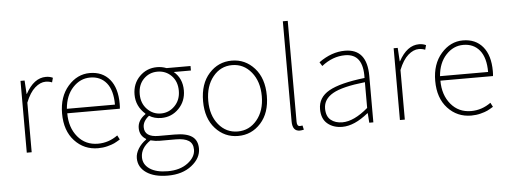

<svg xmlns="http://www.w3.org/2000/svg" viewBox="-61 -970 3715 1404"><g transform="rotate(-5 1797.0 -268.5)"><path d="M105 0V-527H135L141 -428H143Q204 -540 292 -540Q321 -540 343 -529L334 -496Q312 -505 287 -505Q248 -505 209 -471Q170 -437 141 -364V0Z M628 13Q525 13 456 -61.5Q387 -136 387 -262Q387 -386 454.5 -463Q522 -540 614 -540Q707 -540 760 -476.5Q813 -413 813 -297Q813 -274 811 -261H425Q425 -156 481.5 -88Q538 -20 630 -20Q709 -20 775 -68L791 -37Q765 -21 747.5 -12.5Q730 -4 697 4.5Q664 13 628 13ZM425 -294H778Q778 -399 734 -453Q690 -507 614 -507Q541 -507 487 -449Q433 -391 425 -294Z M1119 257Q1019 257 961 217Q903 177 903 110Q903 76 924.5 41Q946 6 983 -20V-24Q936 -52 936 -108Q936 -165 994 -205V-209Q927 -268 927 -354Q927 -434 979.5 -487Q1032 -540 1108 -540Q1144 -540 1177 -527H1353V-494H1227Q1289 -442 1289 -354Q1289 -275 1236.5 -221Q1184 -167 1108 -167Q1057 -167 1019 -191Q973 -155 973 -111Q973 -38 1076 -38H1193Q1280 -38 1321 -9.5Q1362 19 1362 80Q1362 150 1294 203.5Q1226 257 1119 257ZM1252 -354Q1252 -423 1210.5 -465Q1169 -507 1108 -507Q1048 -507 1006.5 -465Q965 -423 965 -354Q965 -287 1007 -243.5Q1049 -200 1108 -200Q1167 -200 1209.5 -243.5Q1252 -287 1252 -354ZM1121 225Q1211 225 1268 182Q1325 139 1325 84Q1325 39 1293.5 18.5Q1262 -2 1198 -2H1078Q1051 -2 1014 -11Q941 38 941 107Q941 160 988.5 192.5Q1036 225 1121 225Z M1422 -262Q1422 -390 1489.5 -465Q1557 -540 1656 -540Q1755 -540 1822.5 -465Q1890 -390 1890 -262Q1890 -136 1822.5 -61.5Q1755 13 1656 13Q1557 13 1489.5 -61.5Q1422 -136 1422 -262ZM1853 -262Q1853 -370 1797 -438.5Q1741 -507 1656 -507Q1571 -507 1515.5 -438.5Q1460 -370 1460 -262Q1460 -155 1515.5 -87.5Q1571 -20 1656 -20Q1741 -20 1797 -87.5Q1853 -155 1853 -262Z M2108 13Q2054 13 2054 -59V-794H2090V-53Q2090 -20 2112 -20Q2120 -20 2131 -22L2138 9Q2120 13 2108 13Z M2421 13Q2355 13 2312 -23Q2269 -59 2269 -130Q2269 -216 2350.5 -262Q2432 -308 2613 -329Q2619 -507 2485 -507Q2394 -507 2313 -443L2295 -472Q2389 -540 2487 -540Q2649 -540 2649 -341V0H2619L2614 -70H2611Q2509 13 2421 13ZM2424 -20Q2509 -20 2613 -109V-298Q2446 -280 2376 -240Q2306 -200 2306 -131Q2306 -74 2339 -47Q2372 -20 2424 -20Z M2844 0V-527H2874L2880 -428H2882Q2943 -540 3031 -540Q3060 -540 3082 -529L3073 -496Q3051 -505 3026 -505Q2987 -505 2948 -471Q2909 -437 2880 -364V0Z M3367 13Q3264 13 3195 -61.5Q3126 -136 3126 -262Q3126 -386 3193.5 -463Q3261 -540 3353 -540Q3446 -540 3499 -476.5Q3552 -413 3552 -297Q3552 -274 3550 -261H3164Q3164 -156 3220.5 -88Q3277 -20 3369 -20Q3448 -20 3514 -68L3530 -37Q3504 -21 3486.5 -12.5Q3469 -4 3436 4.5Q3403 13 3367 13ZM3164 -294H3517Q3517 -399 3473 -453Q3429 -507 3353 -507Q3280 -507 3226 -449Q3172 -391 3164 -294Z"/></g></svg>

Font: Noto Sans Korean Thin
Style: Regular
Weight: 250
Designer: Ryoko NISHIZUKA  (kana & ideographs); Paul D. Hunt (Latin, Greek & Cyrillic); Wenlong ZHANG  (bopomofo); Sandoll Communi
Foundry: Adobe Systems Incorporated
Version: Version 1.0001;PS 1;hotconv 1.0.78;makeotf.lib2.5.61930